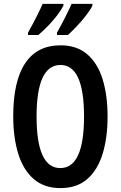

<svg xmlns="http://www.w3.org/2000/svg" viewBox="-20 -1050 620 987"><path d="M533 -451Q533 -342 507.5 -259Q482 -176 428.5 -129.5Q375 -83 291 -83Q207 -83 153 -130Q99 -177 73.5 -260.5Q48 -344 48 -452Q48 -633 109.5 -725Q171 -817 291 -817Q375 -817 428.5 -771Q482 -725 507.5 -642.5Q533 -560 533 -451ZM168 -451Q168 -186 290 -186Q412 -186 412 -451Q412 -716 291 -716Q168 -716 168 -451ZM455 -1021Q445 -1000 423 -971.5Q401 -943 375.5 -916Q350 -889 329 -870H273V-882Q296 -923 317.5 -966Q339 -1009 348 -1030H455ZM306 -1021Q295 -999 274.5 -972Q254 -945 228 -918Q202 -891 177 -870H124V-882Q148 -925 169 -966.5Q190 -1008 199 -1030H306Z"/></svg>

Font: Noto Sans Kannada UI ExtraCondensed SemiBold
Style: Regular
Weight: 600
Width: 2
Designer: Jelle Bosma - Monotype Design Team
Foundry: Monotype Imaging Inc.
Version: Version 2.005; ttfautohint (v1.8.4.7-5d5b)